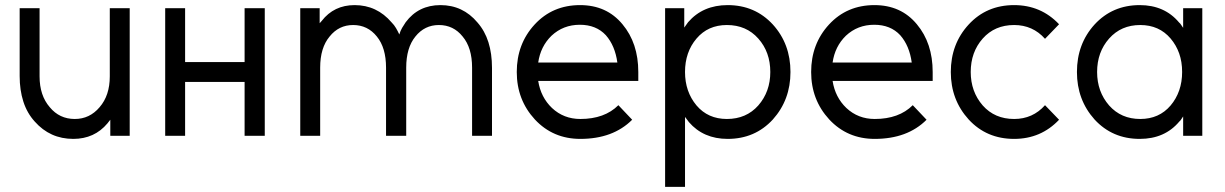

<svg xmlns="http://www.w3.org/2000/svg" viewBox="-20 -532 4798 752"><path d="M57 -500V-234Q57 -179 71.5 -134Q86 -89 116 -56Q176 12 267 12Q350 12 401 -49Q403 -52 406 -55.5Q409 -59 412 -63V0H488V-500H410V-233Q410 -158 370 -112Q331 -66 273 -66Q213 -66 175 -112Q135 -158 135 -233V-500Z M627 0H705V-211H938V0H1017V-500H938V-289H705V-500H627Z M1907 0V-266Q1907 -322 1893 -366.5Q1879 -411 1850 -444Q1793 -512 1705 -512Q1619 -512 1569 -445Q1562 -435 1555 -423Q1548 -411 1544 -397Q1538 -410 1531 -422Q1524 -434 1514 -444Q1456 -512 1369 -512Q1288 -512 1240 -450Q1239 -448 1236.5 -446Q1234 -444 1232 -441V-500H1156V0H1234V-267Q1234 -345 1271 -389Q1307 -434 1363 -434Q1420 -434 1456 -389Q1492 -345 1492 -267V0H1571V-267Q1571 -345 1607 -389Q1643 -434 1699 -434Q1756 -434 1792 -389Q1829 -345 1829 -267V0Z M2480 -215V-250Q2480 -363 2418 -437Q2356 -512 2252 -512Q2144 -512 2074 -436Q2004 -360 2004 -250Q2004 -141 2075 -64Q2146 12 2253 12Q2381 12 2456 -63L2402 -120Q2348 -66 2253 -66Q2188 -66 2142 -109Q2120 -130 2106.5 -156.5Q2093 -183 2088 -215ZM2251 -435Q2315 -435 2353 -394Q2389 -353 2398 -287H2088Q2097 -350 2140 -392Q2186 -435 2251 -435Z M2660 -500V-424Q2664 -429 2667.5 -434.5Q2671 -440 2675 -445Q2733 -512 2830 -512Q2937 -512 3007 -436Q3076 -360 3076 -250Q3076 -141 3007 -64Q2937 12 2830 12Q2735 12 2678 -54Q2675 -58 2671 -63.5Q2667 -69 2663 -74V200H2585V-500ZM2827 -66Q2903 -66 2950 -119Q2997 -173 2997 -250Q2997 -328 2950 -381Q2903 -434 2827 -434Q2753 -434 2708 -381Q2663 -328 2663 -250Q2663 -173 2708 -119Q2753 -66 2827 -66Z M3633 -215V-250Q3633 -363 3571 -437Q3509 -512 3405 -512Q3297 -512 3227 -436Q3157 -360 3157 -250Q3157 -141 3228 -64Q3299 12 3406 12Q3534 12 3609 -63L3555 -120Q3501 -66 3406 -66Q3341 -66 3295 -109Q3273 -130 3259.5 -156.5Q3246 -183 3241 -215ZM3404 -435Q3468 -435 3506 -394Q3542 -353 3551 -287H3241Q3250 -350 3293 -392Q3339 -435 3404 -435Z M3952 -512Q3844 -512 3774 -436Q3704 -360 3704 -250Q3704 -141 3774 -64Q3844 12 3952 12Q4057 12 4128 -63L4073 -120Q4025 -66 3952 -66Q3876 -66 3829 -119Q3782 -173 3782 -250Q3782 -328 3829 -381Q3876 -434 3952 -434Q4025 -434 4073 -380L4128 -437Q4057 -512 3952 -512Z M4614 -500V-423Q4610 -428 4606.5 -434Q4603 -440 4598 -444Q4541 -512 4444 -512Q4337 -512 4267 -436Q4198 -360 4198 -250Q4198 -141 4267 -64Q4337 12 4444 12Q4542 12 4599 -56Q4604 -60 4607 -65.5Q4610 -71 4614 -76V0H4689V-500ZM4446 -434Q4520 -434 4565 -381Q4587 -355 4598.5 -322.5Q4610 -290 4610 -250Q4610 -211 4598.5 -178Q4587 -145 4565 -119Q4520 -66 4446 -66Q4371 -66 4324 -119Q4277 -173 4277 -250Q4277 -328 4324 -381Q4371 -434 4446 -434Z"/></svg>

Font: Unageo
Style: Regular
Weight: 400
Designer: Richard Sepsi
Foundry: Richard Sepsi
Version: Version 2.000